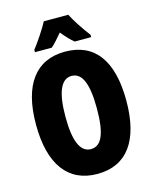

<svg xmlns="http://www.w3.org/2000/svg" viewBox="-135 -1016 891 1115"><g transform="rotate(-15 310.5 -458.5)"><path d="M385 -927H238C221 -892 169 -815 142 -781V-767H243C260 -781 283 -806 311 -840C338 -807 361 -783 381 -767H480V-781C440 -834 408 -883 385 -927ZM582 -358C582 -599 489 -725 311 -725C134 -725 39 -597 39 -359C39 -119 135 10 311 10C488 10 582 -118 582 -358ZM216 -358C216 -505 248 -579 311 -579C374 -579 405 -509 405 -358C405 -208 375 -139 311 -139C248 -139 216 -212 216 -358Z"/></g></svg>

Font: Noto Sans Telugu ExtraCondensed Black
Style: Regular
Weight: 900
Width: 2
Designer: Jelle Bosma - Monotype Design Team
Foundry: Monotype Imaging Inc.
Version: Version 2.005